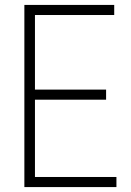

<svg xmlns="http://www.w3.org/2000/svg" viewBox="-20 -760 531 780"><path d="M79 -740H444V-699H122V-396H411V-355H122V-41H453V0H79Z"/></svg>

Font: Encode Sans Compressed
Style: ExtraLight
Weight: 200
Designer: Pablo Impallari, Andres Torresi
Foundry: Pablo Impallari, Andres Torresi
Version: Version 1.000; ttfautohint (v1.00) -l 8 -r 50 -G 200 -x 14 -